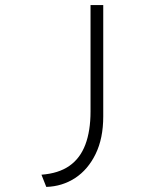

<svg xmlns="http://www.w3.org/2000/svg" viewBox="-20 -540 635 755"><path d="M162 195 143 147Q210 142 252.5 112.5Q295 83 315.5 29Q336 -25 336 -102V-520H386V-82Q386 4 356 65.5Q326 127 275.5 160Q225 193 162 195Z"/></svg>

Font: Lexend Zetta ExtraLight
Style: Regular
Weight: 250
Version: Version 1.007